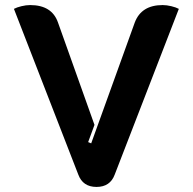

<svg xmlns="http://www.w3.org/2000/svg" viewBox="-20 -729 761 758"><path d="M289 -40 35 -694Q46 -700 64.5 -704.5Q83 -709 99 -709Q185 -709 209 -640L353 -236L328 -168L340 -163L512 -640Q538 -709 622 -709Q638 -709 656.5 -704.5Q675 -700 686 -694L433 -40Q415 9 361 9Q307 9 289 -40Z"/></svg>

Font: K2D ExtraBold
Style: Regular
Weight: 800
Designer: Katatrad Aksorn Co.,Ltd.
Foundry: Cadson Demak Co.,Ltd.
Version: Version 1.000; ttfautohint (v1.6)